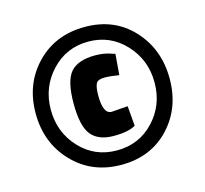

<svg xmlns="http://www.w3.org/2000/svg" viewBox="-87 -816 817 764"><g transform="rotate(-15 321.5 -434.0)"><path d="M324 -150Q203 -150 124.5 -232Q46 -314 46 -435.5Q46 -557 124 -637.5Q202 -718 323.5 -718Q445 -718 521 -635.5Q597 -553 597 -432Q597 -311 521 -230.5Q445 -150 324 -150ZM170 -593Q108 -527 108 -434Q108 -341 169 -275.5Q230 -210 321.5 -210Q413 -210 474 -275Q535 -340 535 -433Q535 -526 473.5 -592Q412 -658 321.5 -658Q231 -658 170 -593ZM414 -287Q386 -269 323.5 -269Q261 -269 231.5 -305Q202 -341 202 -434.5Q202 -528 232.5 -563Q263 -598 334 -598Q373 -598 404 -586L414 -583L407 -497Q372 -503 346 -503Q320 -503 312.5 -489Q305 -475 305 -439Q305 -364 340 -364L407 -369Z"/></g></svg>

Font: Titillium Web[RUS by Daymarius]
Style: Bold
Weight: 700
Designer: Cyrillization by Daymarius
Foundry: Cyrillization by Daymarius
Version: Version 1.002 September 11, 2018